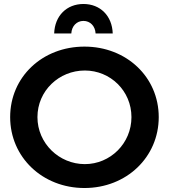

<svg xmlns="http://www.w3.org/2000/svg" viewBox="-20 -938 849 964"><path d="M252 -770H338C340 -807 365 -833 399 -833C433 -833 458 -807 460 -770H546C543 -859 483 -918 399 -918C315 -918 255 -859 252 -770ZM404 -704C193 -704 31 -552 31 -350C31 -149 193 6 404 6C615 6 777 -149 777 -350C777 -551 615 -704 404 -704ZM406 -584C534 -584 640 -482 640 -350C640 -218 534 -114 406 -114C277 -114 168 -218 168 -350C168 -482 276 -584 406 -584Z"/></svg>

Font: Montserrat_SPRD_medium Medium
Style: Regular
Weight: 400
Designer: Julieta Ulanovsky edited by Nelly Hempel
Foundry: Julieta Ulanovsky
Version: Version 4.000;PS 004.000;hotconv 1.0.88;makeotf.lib2.5.64775